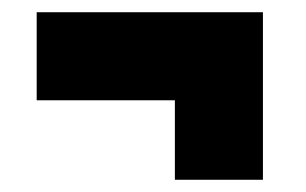

<svg xmlns="http://www.w3.org/2000/svg" viewBox="-20 -429 500 314"><path d="M40 -265V-409H410V-265ZM266 -135V-409H410V-135Z"/></svg>

Font: Figtree Light Black
Style: Regular
Weight: 900
Version: Version 2.000